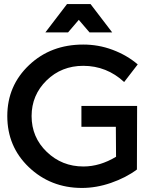

<svg xmlns="http://www.w3.org/2000/svg" viewBox="-20 -923 755 948"><path d="M382 -297H552L553 -149C500 -117 446 -101 392 -101C321 -101 261 -125 211 -173C161 -221 136 -280 136 -350C136 -419 161 -478 210 -526C259 -574 320 -598 391 -598C468 -598 536 -571 593 -518L660 -605C625 -635 584 -659 536 -677C488 -695 440 -703 391 -703C285 -703 196 -670 124 -602C52 -534 16 -450 16 -350C16 -250 51 -166 122 -98C193 -30 281 5 384 5C431 5 479 -3 528 -20C577 -37 620 -59 656 -86L657 -400H382ZM534 -763 427 -903H311L204 -763H316L369 -825L422 -763Z"/></svg>

Font: Argentum Sans
Style: Regular
Weight: 400
Designer: Julieta Ulanovsky
Foundry: Julieta Ulanovsky
Version: Version 5.001;March 29, 2019;FontCreator 11.5.0.2425 64-bit